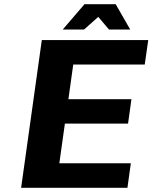

<svg xmlns="http://www.w3.org/2000/svg" viewBox="-20 -890 723 910"><path d="M666 -584H327.1L304.2 -419.9H603L586.9 -304.2H287.6L261.2 -116.2H600.1L584 0H80.1L178.2 -700.2H682.6ZM597.2 -750H496.6L445.8 -810.1L378.4 -750H277.3L380.4 -870.1H528.3Z"/></svg>

Font: Fivo Sans
Style: Italic
Weight: 700
Designer: Alexander Slobzheninov
Foundry: Alexander Slobzheninov
Version: 1.0